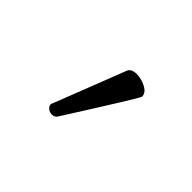

<svg xmlns="http://www.w3.org/2000/svg" viewBox="-55 -967 610 610"><g transform="rotate(45 250.0 -662.0)"><path d="M192 -521Q183 -521 175 -527Q167 -533 167 -541Q167 -546 169 -548L262 -787Q268 -803 292 -803Q314 -803 334.5 -792Q355 -781 355 -764Q355 -758 211 -531Q205 -521 192 -521Z"/></g></svg>

Font: LXGW WenKai Mono TC
Style: Bold
Weight: 700
Designer: LXGW / Fontworks Inc.
Foundry: LXGW / Fontworks Inc.
Version: Version 1.330